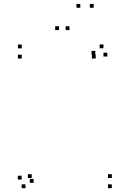

<svg xmlns="http://www.w3.org/2000/svg" viewBox="-20 -972 660 1002"><path d="M563.5 10V-10H543.5V10ZM563.5 -43V-63H543.5V-43ZM145.5 -43V-63H125.5V-43ZM155.5 -18V-38H135.5V-18ZM540 -677V-697H520V-677ZM520 -720V-740H500V-720ZM93.5 -719.5V-739.5H73.5V-719.5ZM93.5 -666.5V-686.5H73.5V-666.5ZM479.5 -666.5V-686.5H459.5V-666.5ZM477.5 -686.5V-706.5H457.5V-686.5ZM93 -35V-55H73V-35ZM113 10V-10H93V10ZM288 -815V-835H268V-815ZM399 -931.5V-951.5H379V-931.5ZM469 -931.5V-951.5H449V-931.5ZM342.5 -815V-835H322.5V-815Z"/></svg>

Font: Monaspace Krypton Dots Var
Style: Regular
Weight: 400
Designer: Riley Cran and the Lettermatic Team
Version: Version 1.100 (Monaspace Krypton Dots)